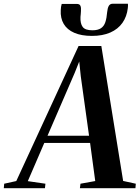

<svg xmlns="http://www.w3.org/2000/svg" viewBox="-95 -988 733 1008"><path d="M-75 0 -73 -23.5 -9.5 -37.5 317.5 -746.5H437L551.5 -38L618 -23.5L616 0H324.5L327.5 -23.5L405 -37.5L378 -237.5H137.5L51 -37L143.5 -23.5L141 0ZM154.5 -275.5H372.5L329 -588L321 -665L297 -605ZM307.5 -967.5Q323 -967.5 327.2 -957.5Q331.5 -947.5 330 -930Q330 -922.5 329 -914.2Q328 -906 327.5 -899Q326 -864.5 339 -846.8Q352 -829 390 -829Q419 -829 435 -839.8Q451 -850.5 458 -871.5Q465 -892.5 467.5 -924Q469.5 -945 476 -956.8Q482.5 -968.5 497.5 -968.5H576.5Q577 -963.5 577 -958Q577 -952.5 576 -945.5Q571 -901 547.8 -868Q524.5 -835 484 -817.2Q443.5 -799.5 387.5 -799.5Q332.5 -799.5 295 -815.8Q257.5 -832 239.5 -862.5Q221.5 -893 224 -935Q224.5 -944.5 225.5 -952.2Q226.5 -960 229 -967.5Z"/></svg>

Font: Merriweather 120pt SemiBold
Style: Italic
Weight: 600
Italic angle: -7.8°
Version: Version 2.101